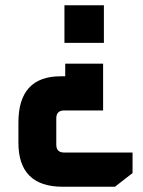

<svg xmlns="http://www.w3.org/2000/svg" viewBox="-20 -548 544 730"><path d="M50 -6V-82Q50 -258 211 -258H228V-306H372V-128H224Q194 -128 194 -98V2Q194 32 224 32H484V110L417 162H218Q50 162 50 -6ZM225 -385V-528H375V-385Z"/></svg>

Font: Oxanium
Style: Bold
Weight: 700
Designer: Severin Meyer
Version: Version 2.000